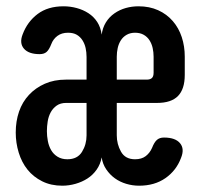

<svg xmlns="http://www.w3.org/2000/svg" viewBox="-20 -580 640 610"><path d="M255 -327V-399Q255 -414 252 -427.5Q249 -441 242 -452Q235 -463 224 -469.5Q213 -476 196 -476Q176 -476 162.5 -466Q149 -456 143 -440Q136 -422 128 -415Q120 -408 106 -408Q71 -408 56 -425.5Q41 -443 52 -471Q67 -511 99.5 -535.5Q132 -560 182 -560Q203 -560 223.5 -554.5Q244 -549 261 -538Q278 -527 289 -510Q300 -493 303 -470Q306 -492 316.5 -509Q327 -526 343.5 -537.5Q360 -549 379.5 -554.5Q399 -560 420 -560Q455 -560 482.5 -547.5Q510 -535 529 -513Q548 -491 557.5 -462Q567 -433 567 -400V-342Q567 -297 545.5 -275Q524 -253 479 -253H351V-150Q351 -122 364.5 -98Q378 -74 409 -74Q430 -74 443 -84Q456 -94 463 -110Q470 -128 478.5 -135.5Q487 -143 501 -143Q537 -143 552 -125Q567 -107 555 -78Q540 -38 505.5 -14Q471 10 422 10Q401 10 381 4Q361 -2 345 -13.5Q329 -25 317.5 -42Q306 -59 303 -80Q299 -58 287 -41Q275 -24 258 -13Q241 -2 220 4Q199 10 178 10Q142 10 114 -4Q86 -18 67.5 -41Q49 -64 39.5 -95Q30 -126 30 -159Q30 -195 40.5 -225.5Q51 -256 72 -278.5Q93 -301 122.5 -314Q152 -327 189 -327ZM255 -253H190Q172 -253 160 -244.5Q148 -236 141 -223Q134 -210 131.5 -194Q129 -178 129 -163Q129 -148 132 -132Q135 -116 142.5 -103Q150 -90 163 -82Q176 -74 194 -74Q226 -74 240.5 -97.5Q255 -121 255 -150ZM351 -327H446Q457 -327 462.5 -332Q468 -337 468 -349V-400Q468 -414 465 -427.5Q462 -441 455 -452Q448 -463 436.5 -469.5Q425 -476 409 -476Q394 -476 382.5 -469.5Q371 -463 364 -452Q357 -441 354 -427.5Q351 -414 351 -400Z"/></svg>

Font: Maple Mono NL SemiBold
Style: Regular
Weight: 600
Monospace: yes
Designer: subframe7536
Version: Version 7.000